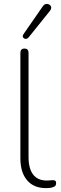

<svg xmlns="http://www.w3.org/2000/svg" viewBox="-20 -961 315 989"><path d="M217 8Q154 8 119.5 -32.5Q85 -73 85 -146V-689Q85 -700 90.5 -705.5Q96 -711 106 -711Q116 -711 121.5 -705.5Q127 -700 127 -689V-153Q127 -92 151 -61.5Q175 -31 221 -31Q231 -31 238 -32Q245 -33 252 -33Q260 -33 264.5 -30Q269 -27 269 -18Q269 -7 263 -2Q257 3 243 6Q236 7 229.5 7.5Q223 8 217 8ZM127 -768Q122 -762 115.5 -761Q109 -760 104 -763Q99 -766 97.5 -772Q96 -778 101 -785L200 -928Q206 -937 213.5 -939.5Q221 -942 228 -940Q235 -938 239.5 -933Q244 -928 244 -921Q244 -914 238 -906Z"/></svg>

Font: Nunito ExtraLight ExtraLight
Style: Regular
Weight: 250
Version: Version 3.602